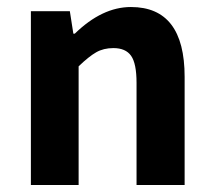

<svg xmlns="http://www.w3.org/2000/svg" viewBox="-20 -527 608 547"><path d="M68 0V-495H179L189 -431H193Q271 -507 353 -507Q506 -507 506 -308V0H369V-291Q369 -346 353.5 -368Q338 -390 303 -390Q275 -390 254 -378Q233 -366 204 -338V0Z"/></svg>

Font: Assistant
Style: Bold
Weight: 700
Designer: Hebrew By Ben Nathan, Latin by Paul Hunt
Version: Version 2.001;PS 002.001;hotconv 1.0.88;makeotf.lib2.5.64775